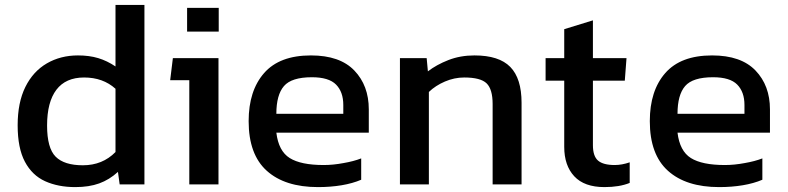

<svg xmlns="http://www.w3.org/2000/svg" viewBox="-20 -760 3215 783"><path d="M287 3Q217 3 164 -21Q111 -45 81.5 -100.5Q52 -156 52 -249Q52 -342 83.5 -405.5Q115 -469 171 -501.5Q227 -534 298 -534Q344 -534 380.5 -523Q417 -512 451 -489V-740H569V-8H468L461 -59Q426 -27 384.5 -12Q343 3 287 3ZM318 -86Q398 -86 451 -140V-398Q400 -444 323 -444Q248 -444 210 -394Q172 -344 172 -248Q172 -156 207 -121Q242 -86 318 -86Z M871 -8H752V-433H674L685 -523H871ZM743 -631V-728H872V-631Z M1277 3Q1142 3 1068 -63.5Q994 -130 994 -266Q994 -390 1057 -462Q1120 -534 1248 -534Q1366 -534 1425 -472.5Q1484 -411 1484 -314V-219H1107Q1116 -144 1161.5 -115.5Q1207 -87 1300 -87Q1339 -87 1381 -95Q1422 -102 1453 -114V-27Q1418 -12 1373 -4.5Q1328 3 1277 3ZM1107 -296H1380V-332Q1380 -385 1350.5 -415Q1321 -445 1252 -445Q1169 -445 1138 -409Q1107 -373 1107 -296Z M1611 -8V-523H1720L1725 -469Q1760 -496 1808.5 -515Q1857 -534 1915 -534Q2015 -534 2061 -487Q2107 -440 2107 -341V-8H1989V-336Q1989 -396 1964.5 -420Q1940 -444 1873 -444Q1833 -444 1794.5 -427.5Q1756 -411 1729 -385V-8Z M2548 -14Q2506 3 2445 3Q2363 3 2322 -41Q2281 -85 2281 -161V-431H2205V-523H2281V-641L2398 -677V-523H2535L2528 -431H2398V-168Q2398 -123 2419 -105Q2440 -87 2487 -87Q2516 -87 2548 -98Z M2913 3Q2778 3 2704 -63.5Q2630 -130 2630 -266Q2630 -390 2693 -462Q2756 -534 2884 -534Q3002 -534 3061 -472.5Q3120 -411 3120 -314V-219H2743Q2752 -144 2797.5 -115.5Q2843 -87 2936 -87Q2975 -87 3017 -95Q3058 -102 3089 -114V-27Q3054 -12 3009 -4.5Q2964 3 2913 3ZM2743 -296H3016V-332Q3016 -385 2986.5 -415Q2957 -445 2888 -445Q2805 -445 2774 -409Q2743 -373 2743 -296Z"/></svg>

Font: Kanit Cyrillic
Style: Regular
Weight: 400
Designer: Katatrad Team, Sasha Pavljenko
Foundry: CadsonDemak, Pavljenko + Design
Version: Version 1.002;Fontself Maker 3.5.7